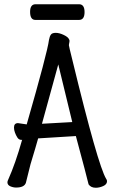

<svg xmlns="http://www.w3.org/2000/svg" viewBox="-20 -872 540 906"><path d="M432 14Q409 14 398 -2Q390 -37 338 -230L160 -219Q151 -186 124 -97L102 -9Q94 13 56 13Q42 13 28.5 7Q15 1 15 -12Q15 -17 19 -25Q53 -101 84 -211Q85 -211 85 -212H81Q69 -212 62 -223Q55 -234 50.5 -246.5Q46 -259 46 -270Q46 -291 65 -291L106 -285Q204 -626 211 -683Q214 -700 220 -708.5Q226 -717 243 -717Q260 -717 281 -707Q302 -697 306 -686Q308 -684 308 -679Q308 -674 306.5 -668.5Q305 -663 305 -659Q305 -655 321 -591Q442 -92 481 -28Q485 -23 485 -17Q485 -2 467 6Q449 14 432 14ZM178 -288 321 -296 255 -568ZM147 -778Q122 -778 122 -816Q122 -852 148 -852H353Q379 -852 379 -815Q379 -778 353 -778Z"/></svg>

Font: LXGW WenKai Mono TC
Style: Bold
Weight: 700
Designer: LXGW / Fontworks Inc.
Foundry: LXGW / Fontworks Inc.
Version: Version 1.330